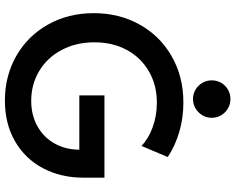

<svg xmlns="http://www.w3.org/2000/svg" viewBox="-109 -852 969 791"><g transform="rotate(90 375.5 -456.5)"><path d="M34.2 -358.4Q34.2 -462.9 81.1 -547.1Q127.9 -631.3 211.9 -679.4Q295.9 -727.5 402.3 -727.5Q465.8 -727.5 523.2 -710.7Q580.6 -693.8 627 -663.1L581.1 -554.7Q551.8 -583.5 504.6 -600.8Q457.5 -618.2 402.3 -618.2Q331.1 -618.2 274.4 -585.7Q217.8 -553.2 186 -494.9Q154.3 -436.5 154.3 -361.3Q154.3 -285.6 185.8 -226.1Q217.3 -166.5 272.5 -133.5Q327.6 -100.6 395.5 -100.6Q455.1 -100.6 501 -126.7Q546.9 -152.8 571.8 -198Q596.7 -243.2 596.7 -298.8H373V-402.3H711.9V-315.4Q711.9 -222.7 672.9 -148.9Q633.8 -75.2 561.8 -33.7Q489.7 7.8 394.5 7.8Q292.5 7.8 210.2 -39.3Q127.9 -86.4 81.1 -169.9Q34.2 -253.4 34.2 -358.4ZM311 -844.2Q311 -865.7 321.3 -883.3Q331.5 -900.9 349.1 -911.1Q366.7 -921.4 388.2 -921.4Q409.2 -921.4 426.8 -911.1Q444.3 -900.9 454.8 -883.3Q465.3 -865.7 465.3 -844.2Q465.3 -823.2 454.8 -805.7Q444.3 -788.1 426.8 -777.6Q409.2 -767.1 388.2 -767.1Q366.7 -767.1 349.1 -777.6Q331.5 -788.1 321.3 -805.7Q311 -823.2 311 -844.2Z"/></g></svg>

Font: Reddit Sans Vanilla SemiBold
Style: Regular
Weight: 600
Designer: Stephen Hutchings
Foundry: Reddit
Version: Version 1.013